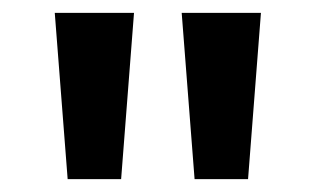

<svg xmlns="http://www.w3.org/2000/svg" viewBox="-20 -734 490 298"><path d="M85 -456 65 -714H188L168 -456ZM282 -456 262 -714H385L365 -456Z"/></svg>

Font: Noto Sans Khmer SemiBold
Style: Regular
Weight: 600
Version: Version 2.003